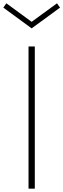

<svg xmlns="http://www.w3.org/2000/svg" viewBox="-57 -1141 383 1161"><path d="M115.5 0H153.5V-860H115.5ZM134.5 -969.5 306 -1095 287.5 -1121 134.5 -1009 -18.5 -1121 -37 -1095Z"/></svg>

Font: Spartan ExtraLight
Style: Regular
Weight: 200
Designer: Matt Bailey, Mirko Velimirovic
Foundry: Matt Bailey
Version: Version 1.003; ttfautohint (v1.8.3)